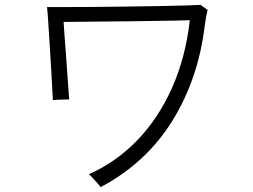

<svg xmlns="http://www.w3.org/2000/svg" viewBox="-20 -745 1040 788"><path d="M393 23Q390 18 380 7Q370 -4 360 -15Q350 -26 345 -30Q459 -81 545.5 -171.5Q632 -262 687 -386.5Q742 -511 759 -662Q740 -661 700 -660.5Q660 -660 607.5 -659Q555 -658 499 -657.5Q443 -657 391 -656.5Q339 -656 299 -655.5Q259 -655 241 -655Q242 -637 244.5 -604Q247 -571 250 -531.5Q253 -492 255.5 -453.5Q258 -415 260.5 -384Q263 -353 264 -337Q259 -337 244.5 -336.5Q230 -336 216 -335.5Q202 -335 197 -334Q196 -351 194 -390Q192 -429 189 -478Q186 -527 183 -575.5Q180 -624 177.5 -662Q175 -700 173 -716Q193 -716 242.5 -716Q292 -716 358 -716.5Q424 -717 495 -718Q566 -719 630.5 -720Q695 -721 741.5 -722.5Q788 -724 803 -725Q805 -723 817 -715Q829 -707 832 -704Q826 -681 821 -645Q795 -423 687.5 -249.5Q580 -76 393 23Z"/></svg>

Font: Zen Kaku Gothic Antique
Style: Regular
Weight: 400
Designer: Yoshimichi Ohira
Foundry: Positype
Version: Version 1.001